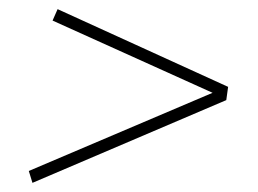

<svg xmlns="http://www.w3.org/2000/svg" viewBox="-20 -565 564 420"><path d="M106 -545 479 -375 475 -346 51 -165 43 -191 445 -362 95 -520Z"/></svg>

Font: Bitter ExtraLight
Style: Italic
Weight: 200
Italic angle: -9°
Designer: Sol Matas, and Bitter project Authors
Foundry: Sol Matas
Version: Version 2.001